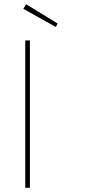

<svg xmlns="http://www.w3.org/2000/svg" viewBox="-20 -892 426 912"><path d="M100 0V-700H122V0ZM245 -764 91 -850 104 -872 254 -780Z"/></svg>

Font: Mach Thin
Style: Regular
Weight: 250
Version: Version 1.002